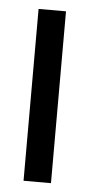

<svg xmlns="http://www.w3.org/2000/svg" viewBox="-43 -523 254 551"><g transform="rotate(5 84.0 -247.5)"><path d="M125 -495V0H46V-495Z"/></g></svg>

Font: Moniqa SemBd Narrow Heading
Style: Regular
Weight: 600
Width: 4
Designer: Rajesh Rajput
Foundry: Rajesh Rajput
Version: Version 1.000